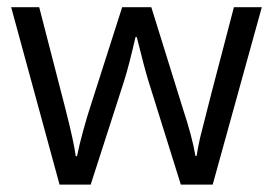

<svg xmlns="http://www.w3.org/2000/svg" viewBox="-20 -501 740 521"><path d="M557.1 0H470.7L382.3 -282.7Q372.6 -314 351.1 -400.4H347.7Q330.1 -323.2 316.9 -281.7L226.1 0H141.6L10.3 -481.4H86.4Q142.1 -266.1 157.7 -205.1Q181.6 -110.8 185.5 -77.1H189Q195.3 -108.4 204.6 -142.1Q217.3 -188.5 223.1 -205.1L311.5 -481.4H390.6L476.6 -205.1Q501.5 -129.9 510.3 -78.1H513.7Q516.1 -96.7 522.9 -127Q537.6 -188 614.7 -481.4H690.4Z"/></svg>

Font: Khula Regular
Style: Regular
Weight: 400
Designer: Erin McLaughlin, Steve Matteson
Version: Version 1.000;PS 1.0;hotconv 1.0.72;makeotf.lib2.5.5900